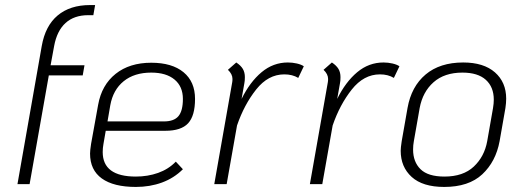

<svg xmlns="http://www.w3.org/2000/svg" viewBox="-20 -728 2069 759"><path d="M356 -708 349 -668H329Q273 -668 239 -637Q205 -606 194 -546L180 -470H314L307 -430H173L97 0H49L145 -546Q159 -626 208 -667Q257 -708 336 -708Z M389 -159Q386 -143 386 -127Q386 -30 517 -30Q564 -30 605 -44.5Q646 -59 675 -89L703 -59Q668 -24 620.5 -6.5Q573 11 517 11Q429 11 382.5 -22.5Q336 -56 336 -121Q336 -133 340 -159L368 -314Q382 -392 437 -436Q492 -480 578 -480Q660 -480 705.5 -442.5Q751 -405 751 -337Q751 -270 723.5 -240.5Q696 -211 634 -211H398ZM416 -312 405 -248H628Q668 -248 685.5 -269Q703 -290 703 -337Q703 -386 670 -413.5Q637 -441 578 -441Q511 -441 469 -407Q427 -373 416 -312Z M1181 -466 1159 -420Q1136 -434 1104 -434Q1040 -434 992.5 -374Q945 -314 917 -232L876 0H827L898 -403Q899 -408 899 -416Q899 -435 881 -452L914 -481Q932 -469 940 -455.5Q948 -442 948 -423Q948 -408 946 -399L935 -337Q968 -404 1014 -442.5Q1060 -481 1118 -481Q1136 -481 1153.5 -477Q1171 -473 1181 -466Z M1559 -466 1537 -420Q1514 -434 1482 -434Q1418 -434 1370.5 -374Q1323 -314 1295 -232L1254 0H1205L1276 -403Q1277 -408 1277 -416Q1277 -435 1259 -452L1292 -481Q1310 -469 1318 -455.5Q1326 -442 1326 -423Q1326 -408 1324 -399L1313 -337Q1346 -404 1392 -442.5Q1438 -481 1496 -481Q1514 -481 1531.5 -477Q1549 -473 1559 -466Z M1564 -132Q1564 -144 1568 -170L1591 -301Q1606 -386 1662.5 -433.5Q1719 -481 1811 -481Q1892 -481 1936.5 -442Q1981 -403 1981 -338Q1981 -321 1978 -301L1955 -170Q1940 -89 1886.5 -39Q1833 11 1736 11Q1651 11 1607.5 -28.5Q1564 -68 1564 -132ZM1906 -170 1929 -301Q1932 -319 1932 -334Q1932 -384 1900.5 -412.5Q1869 -441 1808 -441Q1737 -441 1694 -403Q1651 -365 1639 -301L1616 -170Q1613 -154 1613 -137Q1613 -88 1642.5 -59Q1672 -30 1737 -30Q1811 -30 1853 -69.5Q1895 -109 1906 -170Z"/></svg>

Font: KoHo Light
Style: Italic
Weight: 300
Italic angle: -10°
Version: Version 1.000; ttfautohint (v1.6)